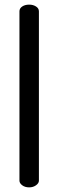

<svg xmlns="http://www.w3.org/2000/svg" viewBox="-20 -788 252 829"><path d="M106 21Q88 21 76 12Q64 3 64 -8V-739Q64 -752 76 -760Q88 -768 106 -768Q123 -768 135.5 -760Q148 -752 148 -739V-8Q148 3 135.5 12Q123 21 106 21Z"/></svg>

Font: Dosis Medium
Style: Regular
Weight: 500
Designer: EdgarTolentino, PabloImpallari, IginoMarini
Foundry: EdgarTolentino, PabloImpallari, IginoMarini
Version: Version 3.001; ttfautohint (v1.8.2)